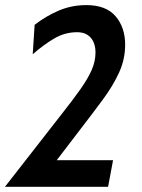

<svg xmlns="http://www.w3.org/2000/svg" viewBox="-50 -734 556 754"><path d="M-30.5 -0.5 193 -287Q236 -341.5 265.2 -382.8Q294.5 -424 309.8 -458.5Q325 -493 325 -527.5Q325 -564.5 306.2 -586Q287.5 -607.5 252.5 -607.5Q205 -607.5 163.2 -583Q121.5 -558.5 78.5 -521L86 -636.5Q130.5 -671 181 -692.5Q231.5 -714 289 -714Q366.5 -714 404 -670Q441.5 -626 441.5 -558.5Q441.5 -501.5 417.8 -449.5Q394 -397.5 354.8 -344.2Q315.5 -291 268.5 -230L143 -66L125 -105H394L374.5 -0.5Z"/></svg>

Font: Cabin SemiCondensedSemiBold
Style: Italic
Weight: 600
Width: 4
Italic angle: -10°
Designer: Pablo Impallari
Foundry: Pablo Impallari. http://www.impallari.com Igino Marini. http://www.ikern.com
Version: Version 3.001